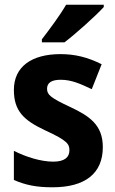

<svg xmlns="http://www.w3.org/2000/svg" viewBox="-20 -786 490 816"><path d="M421 -756V-766H261C235 -721 191 -662 158 -619V-606H254C304 -644 387 -719 421 -756ZM417 -161C417 -255 360 -293 279 -331C193 -371 180 -384 180 -409C180 -434 199 -447 238 -447C285 -447 323 -429 370 -407L412 -513C352 -543 298 -556 237 -556C115 -556 39 -503 39 -404C39 -315 80 -275 172 -232C268 -188 275 -173 275 -147C275 -118 255 -99 206 -99C154 -99 90 -119 39 -145V-21C90 1 136 10 203 10C341 10 417 -48 417 -161Z"/></svg>

Font: Noto Sans Telugu SemiCondensed
Style: Bold
Weight: 700
Width: 4
Designer: Jelle Bosma - Monotype Design Team
Foundry: Monotype Imaging Inc.
Version: Version 2.005